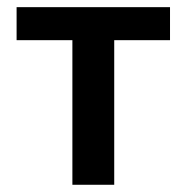

<svg xmlns="http://www.w3.org/2000/svg" viewBox="-20 -511 516 531"><path d="M180.2 0V-399.9H25.9V-491.2H450.2V-399.9H295.9V0Z"/></svg>

Font: SourceSansPro-Semibold
Style: Regular
Weight: 600
Designer: Paul D. Hunt
Foundry: Adobe Systems Incorporated
Version: Version 2.020;PS 2.0;hotconv 1.0.86;makeotf.lib2.5.63406